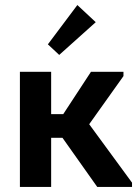

<svg xmlns="http://www.w3.org/2000/svg" viewBox="-20 -742 544 762"><path d="M59 -457H183V-289H231L341 -457H470V-440L334 -249L504 -17V0H366L228 -195H183V0H59ZM360 -654 215 -524 170 -566 287 -722Z"/></svg>

Font: Tilda Sans Bold
Style: Regular
Weight: 700
Designer: ParaType Ltd
Foundry: ParaType Ltd
Version: Version 1.009